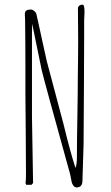

<svg xmlns="http://www.w3.org/2000/svg" viewBox="-20 -799 479 830"><path d="M160.2 -496.1Q172.9 -442.9 283.2 -45.9L286.1 -31.2Q289.1 -14.6 290 -11.7Q292 -2.9 297.9 4.2Q303.7 11.2 311 11.2Q336.4 11.2 336.4 -18.1Q336.4 -37.6 338.9 -97.2Q341.3 -156.7 341.3 -175.8Q341.3 -254.9 342.8 -411.6L343.8 -648.9V-712.9L344.7 -729Q345.2 -737.3 345.2 -749.5Q345.2 -778.8 337.4 -778.8Q320.3 -778.8 316.9 -765.1L317.9 -624Q317.9 -581.1 317.4 -546.9L316.4 -469.2Q316.4 -398.4 314.5 -295.4Q312.5 -191.9 312.5 -121.1Q312.5 -86.4 306.2 -73.2Q284.7 -138.2 254.4 -263.2Q185.1 -522 182.1 -535.2Q173.8 -570.8 158.7 -641.1L153.8 -664.1Q139.6 -728.5 137.2 -738.8Q135.3 -745.6 127.9 -751.7Q120.6 -757.8 114.3 -757.8Q100.1 -757.8 93.8 -753.4Q87.4 -749 87.4 -736.8Q87.4 -731 87.9 -726.6Q88.4 -721.7 88.4 -715.8L89.4 -621.6Q89.8 -579.6 89.8 -526.9V-396Q89.8 -337.9 91.3 -222.2L92.3 -47.9Q92.3 -15.1 90.3 -7.8L93.3 0H116.2L123 -7.8Q123 -45.4 120.6 -150.4Q118.2 -255.4 118.2 -293V-654.8Q118.2 -683.6 119.1 -696.3Q154.8 -519.5 160.2 -496.1Z"/></svg>

Font: Amatica SC
Style: Regular
Weight: 400
Designer: Vernon Adams, Ben Nathan
Foundry: newtypography
Version: Version 2.001